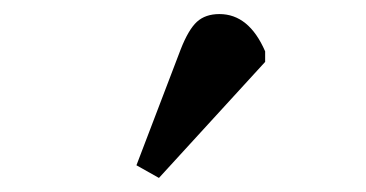

<svg xmlns="http://www.w3.org/2000/svg" viewBox="-20 -827 520 273"><path d="M206 -574 174 -592 237 -757Q248 -785 260 -796Q272 -807 292 -807Q334 -807 357 -754V-739Z"/></svg>

Font: Literata 36pt SemiBold
Style: Regular
Weight: 600
Designer: Latin by Veronika Burian and Jose Scaglione. Greek by Irene Vlachou. Cyrillic by Vera Evstafieva.
Foundry: TypeTogether
Version: Version 3.002